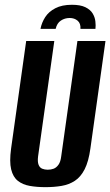

<svg xmlns="http://www.w3.org/2000/svg" viewBox="-20 -760 455 792"><path d="M167.5 12Q131.7 12 102.6 6.8Q73.5 1.6 53.6 -14.1Q33.7 -29.8 26 -61.5Q18.4 -93.1 25.7 -146.8L88 -591H204L137 -114.4Q134.4 -92.5 139.1 -80.5Q143.7 -68.4 154.1 -64.1Q164.4 -59.9 177 -59.9Q190 -59.9 201.3 -64.1Q212.6 -68.4 221.2 -80.5Q229.8 -92.5 232.4 -114.4L299.4 -591H415.1L352.9 -147.5Q345.5 -93.8 329.2 -61.8Q312.8 -29.8 288.7 -14.1Q264.6 1.6 234 6.8Q203.4 12 167.5 12ZM276.6 -740.3Q311.5 -740.3 332.1 -730.3Q352.7 -720.2 362.1 -704.7Q371.5 -689.1 373.4 -672Q375.4 -655 373.7 -640.9H311.8Q313.5 -663.4 300.2 -674.6Q287 -685.8 267.5 -685.8Q247.3 -685.8 231.1 -675.1Q214.9 -664.4 209.6 -640.9H147Q152 -666.8 166.5 -689.4Q181.1 -712 208.4 -726.1Q235.7 -740.3 276.6 -740.3Z"/></svg>

Font: Alumni Sans SC Thin
Style: Italic
Weight: 100
Italic angle: -8°
Designer: Robert E. Leuschke
Foundry: Robert E. Leuschke
Version: Version 1.016